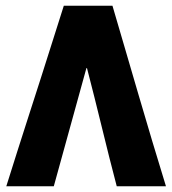

<svg xmlns="http://www.w3.org/2000/svg" viewBox="-20 -651 601 671"><path d="M388 0Q375 -49 362 -101Q349 -153 336 -206Q323 -259 310 -311Q297 -363 284 -413H282Q253 -309 225 -206.5Q197 -104 168 0H2Q21 -60 41 -123.5Q61 -187 82 -251.5Q103 -316 123.5 -380.5Q144 -445 164 -508Q184 -571 203 -631H373Q395 -556 418 -477.5Q441 -399 464.5 -318.5Q488 -238 512 -158Q536 -78 560 0Z"/></svg>

Font: Noto Sans Syriac Eastern ExtraBold
Style: Regular
Weight: 800
Designer: Patrick Giasson and the Monotype Design Team
Foundry: Monotype Imaging Inc.
Version: Version 3.001